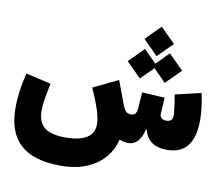

<svg xmlns="http://www.w3.org/2000/svg" viewBox="-104 -940 1492 1296"><g transform="rotate(10 642.0 -291.5)"><path d="M813 0Q800.8 0 784.9 -2.9Q769 -5.9 755.9 -12.7L752.9 -10.7Q724.6 101.6 629.9 165.8Q535.2 230 391.6 230Q205.1 230 114.5 147.5Q23.9 64.9 23.9 -103.5Q23.9 -155.3 31.7 -215.6Q39.6 -275.9 56.2 -342.8L229 -303.2Q212.4 -226.6 206.5 -186.3Q200.7 -146 200.7 -115.7Q200.7 -36.6 245.4 0Q290 36.6 386.7 36.6Q585 36.6 585 -87.4Q585 -113.3 577.9 -144.8Q570.8 -176.3 554.7 -220Q538.6 -263.7 510.3 -326.7L680.7 -408.7L740.2 -248.5Q750 -222.2 762.7 -207.8Q775.4 -193.4 797.9 -193.4Q819.8 -193.4 829.3 -205.8Q838.9 -218.3 840.8 -248.5L848.1 -353.5L1003.9 -343.8L997.1 -231.9Q996.1 -213.9 1008.1 -203.6Q1020 -193.4 1041.5 -193.4Q1085 -193.4 1085 -237.8Q1085 -245.1 1082.5 -266.8Q1080.1 -288.6 1076.2 -318.1Q1072.3 -347.7 1066.9 -377.4L1244.1 -418.9Q1254.9 -366.7 1260.5 -322.5Q1266.1 -278.3 1266.1 -240.7Q1266.1 -118.7 1219.5 -59.3Q1172.9 0 1077.1 0Q1017.6 0 977.5 -26.1Q937.5 -52.2 921.9 -110.8H917Q904.8 -58.6 879.2 -29.3Q853.5 0 813 0ZM800.8 -711.9 901.4 -813 1002.9 -711.9 901.4 -610.8ZM715.3 -543.9 815.9 -645 901.9 -559.6 986.8 -645 1088.4 -543.9 986.8 -442.9 901.9 -528.3 815.9 -442.9Z"/></g></svg>

Font: Estedad-FD Black
Style: Regular
Weight: 900
Designer: Amin Abedi
Version: Version 7.3